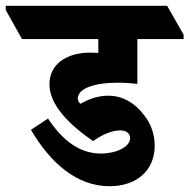

<svg xmlns="http://www.w3.org/2000/svg" viewBox="-90 -647 655 664"><path d="M289 -3C383 -3 445 -58 445 -143C445 -182 432 -220 408 -249C379 -288 337 -316 285 -316C250 -316 220 -306 188 -288C183 -292 179 -299 179 -306C179 -340 233 -361 318 -361C341 -361 368 -359 385 -357V-512H545V-527L488 -627H-70V-612L-14 -512H250V-464C241 -464 231 -465 222 -465C139 -465 81 -424 81 -356C81 -286 145 -219 232 -159C267 -184 299 -196 326 -196C348 -196 360 -185 360 -169C360 -139 312 -116 259 -116C189 -116 130 -156 76 -237L17 -198C84 -84 175 -3 289 -3Z"/></svg>

Font: Noto Serif Devanagari Condensed Black
Style: Regular
Weight: 900
Width: 3
Designer: Universal Thirst, Indian Type Foundry and the Monotype Design Team
Foundry: Monotype Imaging Inc.
Version: Version 2.004